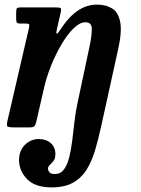

<svg xmlns="http://www.w3.org/2000/svg" viewBox="-20 -552 612 832"><path d="M70.5 -520H220.5Q239.5 -520 243 -516.2Q246.5 -512.5 243 -497.5L227.5 -430.5Q222 -406.5 225.8 -405.8Q229.5 -405 244.5 -428Q312.5 -532 400 -532Q439 -532 465.8 -515.5Q492.5 -499 500.8 -457.2Q509 -415.5 492.5 -341L419 -7.5Q406.5 50.5 392 99.2Q377.5 148 354.8 184Q332 220 295.8 240Q259.5 260 203.5 260Q132 260 97.2 224Q62.5 188 62.5 141.5Q62.5 101 87.8 75.8Q113 50.5 148 50.5Q180 50.5 200 68.2Q220 86 220 116Q220 135 212 145.2Q204 155.5 196 162.5Q188 169.5 188 178.5Q188 187 194.2 194.5Q200.5 202 218.5 202Q242.5 202 257 182.5Q271.5 163 279.8 130.2Q288 97.5 293 57.2Q298 17 302.8 -24.8Q307.5 -66.5 315.5 -103.5L368.5 -353Q378.5 -400.5 377.8 -428Q377 -455.5 350 -455.5Q326 -455.5 299.2 -429.5Q272.5 -403.5 247.2 -361Q222 -318.5 201.5 -267.8Q181 -217 170 -167.5L137.5 -25.5Q134.5 -12 130 -6Q125.5 0 108.5 0H39Q16 0 12 -4.5Q8 -9 12 -27L105.5 -430.5Q108.5 -444 105.5 -447Q102.5 -450 89.5 -450H68Q55.5 -450 52.8 -454.8Q50 -459.5 50 -473V-498.5Q50 -512.5 53.5 -516.2Q57 -520 70.5 -520Z"/></svg>

Font: Besley* Narrow Semi
Style: Italic
Weight: 600
Width: 4
Italic angle: -13°
Designer: Owen Earl
Foundry: indestructible type*
Version: Version 3.000; ttfautohint (v1.8.3)